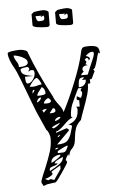

<svg xmlns="http://www.w3.org/2000/svg" viewBox="-62 -716 687 1009"><g transform="rotate(-5 282.0 -211.0)"><path d="M463 -388Q462 -384 457.5 -369Q453 -354 448.5 -346Q444 -338 438 -338Q440 -338 442.5 -334Q445 -330 446 -328L436 -308Q433 -302 430.5 -296Q428 -290 426 -288H417L418 -270Q418 -267 415 -266Q412 -265 405 -265Q405 -238 396 -207.5Q387 -177 371 -134Q356 -93 352 -79Q330 -59 323 -39.5Q316 -20 313 8Q311 28 308 40Q305 52 296 63Q285 74 282 79.5Q279 85 277.5 92Q276 99 272 106V94Q266 98 260 109.5Q254 121 254 125Q260 127 260 137Q260 141 229 187Q198 233 191 236Q183 237 169.5 239Q156 241 149 242Q145 242 138 245.5Q131 249 125 249Q125 244 121 239Q117 234 117 229V223Q127 193 141 163Q164 107 174.5 73Q185 39 185 4Q185 -7 179.5 -22.5Q174 -38 167 -42L123 -141L109 -177Q42 -357 31 -375Q-1 -429 -1 -461Q-1 -467 22 -470.5Q45 -474 62 -474Q77 -474 91 -469Q105 -464 105 -455Q149 -339 216 -215Q221 -198 242 -171Q250 -161 256.5 -150Q263 -139 265 -128Q298 -190 334 -279.5Q370 -369 383 -430Q387 -452 394.5 -457Q402 -462 426 -462Q456 -462 469 -454.5Q482 -447 482 -418L475 -424Q471 -419 467.5 -405.5Q464 -392 463 -388ZM41 -416Q42 -415 47 -406Q52 -397 52 -384Q100 -384 100 -405Q100 -417 86.5 -426.5Q73 -436 55.5 -441.5Q38 -447 29 -447Q29 -434 41 -416ZM423 -349Q450 -408 450 -419Q450 -426 448.5 -428.5Q447 -431 441 -431Q426 -431 407 -412Q427 -405 427 -397Q427 -391 419 -387Q420 -388 420 -390Q420 -394 417 -397.5Q414 -401 411 -401Q408 -401 404 -397Q400 -393 399 -392Q400 -390 403.5 -387Q407 -384 407 -381Q407 -378 404.5 -373.5Q402 -369 401 -369L413 -363Q400 -363 391.5 -358Q383 -353 383 -342Q383 -337 389 -331Q374 -320 374 -313H407Q408 -313 410.5 -317.5Q413 -322 413 -325Q418 -334 423 -349ZM90 -294Q106 -294 118.5 -311.5Q131 -329 131 -345Q131 -355 128 -359Q125 -363 115 -363Q111 -363 99 -356Q99 -359 102 -363Q105 -367 105 -369Q105 -372 102 -376.5Q99 -381 96 -381Q89 -381 74 -378Q59 -375 59 -371Q59 -350 77 -342.5Q95 -335 123 -331H79Q79 -294 90 -294ZM99 -276 117 -275Q126 -275 140 -279Q154 -283 162 -283Q162 -291 153 -305Q144 -319 139 -319Q131 -319 118 -303.5Q105 -288 99 -276ZM396 -288H376L389 -301H380Q364 -301 360 -287Q356 -273 356 -251Q374 -251 385 -261Q396 -271 396 -288ZM161 -269Q158 -263 151 -255Q144 -247 139.5 -240Q135 -233 135 -225Q179 -225 179 -236Q179 -247 174.5 -256Q170 -265 161 -269ZM123 -257 120 -258Q114 -258 112.5 -252.5Q111 -247 111 -239Q119 -246 123 -257ZM364 -233Q364 -236 366.5 -240.5Q369 -245 371 -246H352Q347 -237 335.5 -212.5Q324 -188 314 -165Q309 -153 305.5 -136Q302 -119 302 -108Q302 -96 310 -96L314 -97Q299 -93 288.5 -85Q278 -77 264 -63Q262 -61 253 -52.5Q244 -44 235 -38Q226 -32 216 -29V-23L272 -42Q275 -42 280 -38Q285 -34 285 -32L284 -29L216 39Q257 39 271.5 23.5Q286 8 293 -17Q300 -42 303 -51Q303 -54 296 -57Q289 -60 284 -60Q313 -70 326 -88Q339 -106 339 -137Q339 -145 332 -150H352V-183Q344 -184 341.5 -186Q339 -188 339 -191Q339 -193 340 -196.5Q341 -200 341 -205Q343 -205 351 -200Q359 -195 362 -195Q364 -197 367.5 -206Q371 -215 371 -222Q371 -226 364 -233ZM154 -215H152Q142 -215 136 -206Q130 -197 130 -190Q140 -194 145.5 -199.5Q151 -205 154 -215ZM204 -193Q204 -196 199 -202Q194 -208 191 -208Q184 -208 175 -199Q166 -190 166 -182L179 -181Q204 -181 204 -193ZM179 -153Q163 -153 154 -147L161 -134ZM210 -153 191 -128H199Q223 -128 223 -140Q223 -145 220.5 -149Q218 -153 213 -153ZM241 -105Q232 -105 224 -99Q216 -93 216 -85Q239 -89 247 -104ZM241 -73H238Q232 -71 219.5 -65.5Q207 -60 197 -54Q197 -53 199.5 -50.5Q202 -48 204 -48Q211 -48 223.5 -57Q236 -66 241 -73ZM223 1Q226 1 230.5 -3Q235 -7 235 -10Q235 -11 234.5 -11Q234 -11 234 -11Q231 -11 227 -7Q223 -3 222 0Q222 1 223 1ZM272 50H265Q264 49 240 61Q216 73 216 75V84Q239 84 246.5 83Q254 82 259 75.5Q264 69 272 50ZM204 63 206 64Q209 64 214.5 61.5Q220 59 223 57L216 56Q206 56 204 63ZM178 132Q181 132 196 123Q211 114 228 100V93Q210 93 194 103Q178 113 178 132ZM241 106Q222 114 208.5 121.5Q195 129 195 137H210Q207 144 198.5 146.5Q190 149 188 150Q177 153 171.5 156.5Q166 160 166 167Q166 172 167 174Q199 157 219.5 142Q240 127 241 106ZM223 149Q217 153 196 165Q175 177 173 180Q176 182 177.5 185Q179 188 179 189Q179 195 163.5 203.5Q148 212 139 212Q139 217 155 222Q162 217 167 217Q169 217 176 219.5Q183 222 185 223L223 168ZM204 -671Q212 -671 222 -667Q232 -663 232 -659V-593Q232 -581 216 -581Q194 -581 168 -584.5Q142 -588 142 -598V-655L154 -665Q155 -666 173 -668.5Q191 -671 204 -671ZM328 -671Q336 -671 346 -667Q356 -663 356 -659V-593Q356 -581 340 -581Q318 -581 292 -584.5Q266 -588 266 -598V-655L278 -665Q279 -666 297 -668.5Q315 -671 328 -671ZM178 -615Q194 -615 200.5 -617.5Q207 -620 207 -631Q207 -637 204 -643Q201 -642 197 -639.5Q193 -637 187 -637L194 -643H162Q162 -634 166 -624.5Q170 -615 178 -615ZM302 -615Q318 -615 324.5 -617.5Q331 -620 331 -631Q331 -637 328 -643Q325 -642 321 -639.5Q317 -637 311 -637L318 -643H286Q286 -634 290 -624.5Q294 -615 302 -615Z"/></g></svg>

Font: Cabin Sketch
Style: Regular
Weight: 400
Version: Version 1.100